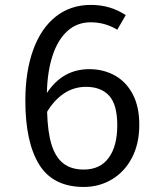

<svg xmlns="http://www.w3.org/2000/svg" viewBox="-20 -737 655 769"><path d="M537.9 -237.4Q537.9 -161.5 508.5 -105.1Q479 -48.7 428.2 -18.5Q377.4 11.8 315.9 11.8Q192.3 11.8 136.9 -77.9Q81.5 -167.7 81.5 -333.8Q81.5 -450.3 112.8 -536.9Q144.1 -623.6 203.3 -670.5Q262.6 -717.4 344.1 -717.4Q422.1 -717.4 483.6 -676.4L449.7 -617.9Q401 -647.7 342.6 -647.7Q289.2 -647.7 250.5 -613.1Q211.8 -578.5 190.8 -514.9Q169.7 -451.3 167.7 -364.6Q201 -413.8 243.1 -436.9Q285.1 -460 337.9 -460Q393.8 -460 439.2 -435.1Q484.6 -410.3 511.3 -360.3Q537.9 -310.3 537.9 -237.4ZM449.7 -235.4Q449.7 -317.9 417.2 -353.6Q384.6 -389.2 324.6 -389.2Q275.9 -389.2 236.2 -362.6Q196.4 -335.9 168.7 -289.2Q170.8 -208.7 186.4 -157.9Q202.1 -107.2 233.6 -82.6Q265.1 -57.9 315.4 -57.9Q381 -57.9 415.4 -104.9Q449.7 -151.8 449.7 -235.4Z"/></svg>

Font: Fira Code Fixed
Style: Regular
Weight: 400
Monospace: yes
Designer: Carrois Corporate, Edenspiekermann AG, Nikita Prokopov
Foundry: Carrois Corporate, Edenspiekermann AG, Nikita Prokopov
Version: Version 5.002